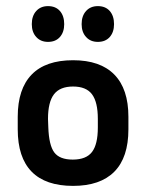

<svg xmlns="http://www.w3.org/2000/svg" viewBox="-20 -598 477 628"><path d="M38 -216V-175Q38 -83 83.5 -36.5Q129 10 219 10Q308 10 354 -36.5Q400 -83 400 -175V-216Q400 -307 354 -354Q308 -401 219 -401Q129 -401 83.5 -354Q38 -307 38 -216ZM300 -209V-181Q300 -126 281 -101Q262 -76 218 -76Q175 -76 157.5 -99.5Q140 -123 138 -182L137 -209Q137 -264 156.5 -289.5Q176 -315 219 -315Q262 -315 281 -289.5Q300 -264 300 -209ZM137 -578Q113 -578 98.5 -562Q84 -546 84 -519Q84 -493 98.5 -477Q113 -461 137 -461Q162 -461 176 -477Q190 -493 190 -519Q190 -546 176 -562Q162 -578 137 -578ZM300 -578Q276 -578 261.5 -562Q247 -546 247 -519Q247 -493 261.5 -477Q276 -461 300 -461Q325 -461 339 -477Q353 -493 353 -519Q353 -546 339 -562Q325 -578 300 -578Z"/></svg>

Font: Beiruti SemiBold
Style: Regular
Weight: 600
Designer: Arlette Boutros
Foundry: Boutros
Version: Version 1.41